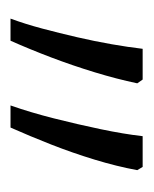

<svg xmlns="http://www.w3.org/2000/svg" viewBox="16 -644 285 356"><g transform="rotate(90 158.0 -465.5)"><path d="M175 -343Q188 -380 199 -423.5Q210 -467 219 -510Q228 -553 232 -588H289L295 -578Q288 -540 275.5 -499Q263 -458 247.5 -418.5Q232 -379 216 -343ZM14 -343Q24 -370 32.5 -402Q41 -434 48.5 -466.5Q56 -499 61.5 -530.5Q67 -562 70 -588H127L134 -578Q126 -540 113.5 -499Q101 -458 86 -418.5Q71 -379 55 -343Z"/></g></svg>

Font: Noto Sans Hebrew Light
Style: Regular
Weight: 300
Designer: Monotype Design Team
Foundry: Monotype Imaging Inc.
Version: Version 2.003